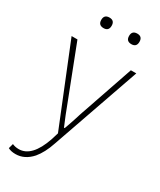

<svg xmlns="http://www.w3.org/2000/svg" viewBox="-240 -813 949 1136"><g transform="rotate(30 234.0 -245.0)"><path d="M23 233 32 200Q52 209 76 209Q165 209 216 61L231 12L13 -527H53L186 -183Q217 -100 245 -35H250Q261 -64 276 -110L288 -148L294 -166L300 -183L418 -527H455L245 74Q221 146 184 190Q136 244 74 244Q43 244 23 233ZM117 -698Q117 -734 153 -734Q188 -734 188 -698Q188 -662 153 -662Q117 -662 117 -698ZM307 -698Q307 -734 343 -734Q378 -734 378 -698Q378 -662 343 -662Q307 -662 307 -698Z"/></g></svg>

Font: Noto Sans CJK TC Thin
Style: Regular
Weight: 250
Designer: Ryoko NISHIZUKA ???? (kana & ideographs); Paul D. Hunt (Latin, Greek & Cyrillic); Wenlong ZHANG ??? (bopomofo); Sandoll 
Foundry: Adobe Systems Incorporated
Version: Version 1.004 January 19, 2016